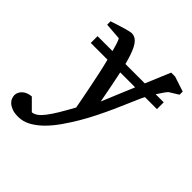

<svg xmlns="http://www.w3.org/2000/svg" viewBox="-275 -630 995 995"><g transform="rotate(45 222.0 -132.5)"><path d="M474.1 -413.1Q468.3 -407.7 457.5 -392.3Q446.8 -377 434.6 -357.9H493.7V-308.1H405.8Q401.9 -300.3 398.2 -293.2Q394.5 -286.1 392.1 -279.8Q381.3 -255.9 366.9 -221.7Q352.5 -187.5 334.7 -148.2Q316.9 -108.9 295.9 -66.7Q274.9 -24.4 251 16.1Q227.5 55.7 200.9 94Q174.3 132.3 144.5 162.4Q114.7 192.4 81.8 210.7Q48.8 229 13.2 229Q-14.2 229 -32.2 222.2Q-50.3 215.3 -61 205.3Q-71.8 195.3 -75.9 183.8Q-80.1 172.4 -80.1 163.1Q-80.1 151.9 -75 141.4Q-69.8 130.9 -60.5 122.8Q-51.3 114.7 -38.6 109.9Q-25.9 105 -11.2 104L46.9 162.1Q62.5 160.6 77.6 149.7Q92.8 138.7 109.6 116.7Q126.5 94.7 146.5 61.5Q166.5 28.3 191.9 -18.1Q190.9 -23.9 187 -44.2Q183.1 -64.5 177.5 -93.5Q171.9 -122.6 164.8 -157.7Q157.7 -192.9 149.9 -229Q145.5 -249 140.9 -269Q136.2 -289.1 131.3 -308.1H8.8V-357.9H118.2Q109.9 -388.7 103.3 -408Q96.7 -427.2 92.8 -428.2L2 -435.1V-460L15.6 -464.4Q25.4 -467.8 37.1 -471.4Q48.8 -475.1 62 -479.2Q75.2 -483.4 86.9 -486.6Q98.6 -489.7 108.2 -491.9Q117.7 -494.1 122.1 -494.1Q138.2 -494.1 150.4 -486.6Q162.6 -479 172.1 -464.8Q181.6 -450.7 189.7 -430.9Q197.8 -411.1 205.1 -386.2L212.9 -357.9H355L412.1 -494.1H440.9L523.9 -466.8V-443.8ZM224.6 -308.1Q232.9 -270 241.7 -225.1Q250.5 -180.2 259.8 -129.9L334 -308.1Z"/></g></svg>

Font: Charis SIL APac
Style: Italic
Weight: 400
Italic angle: -11°
Foundry: SIL International
Version: Version 5.000